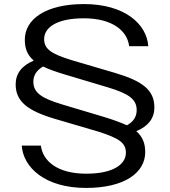

<svg xmlns="http://www.w3.org/2000/svg" viewBox="-20 -783 835 944"><path d="M403 141C594 141 694 65 694 -35C694 -80 680 -112 650 -138C708 -162 739 -200 739 -255C739 -339 683 -384 544 -425L333 -487C233 -518 197 -541 197 -591C197 -646 256 -693 392 -693C535 -693 606 -630 615 -556H709C702 -663 595 -763 393 -763C202 -763 102 -687 102 -588C102 -542 116 -511 146 -485C88 -461 57 -422 57 -368C57 -284 116 -238 252 -198L463 -136C563 -104 599 -82 599 -32C599 23 540 71 404 71C260 71 190 7 181 -67H87C94 40 201 141 403 141ZM298 -417 512 -353C611 -323 652 -296 652 -242C652 -210 637 -185 604 -167C575 -180 540 -193 498 -206L284 -270C185 -300 144 -327 144 -381C144 -412 159 -437 192 -456C220 -442 255 -430 298 -417Z"/></svg>

Font: Bounded Light
Style: Regular
Weight: 300
Designer: Vlad Churkin
Version: Version 3.0